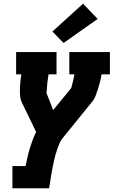

<svg xmlns="http://www.w3.org/2000/svg" viewBox="-20 -811 640 1036"><path d="M47 205V85H118Q123 62 128 38.5Q133 15 140 -8Q147 -31 155.5 -54Q164 -77 175 -99L98 -258Q90 -274 88.5 -293.5Q87 -313 87.5 -332.5Q88 -352 90 -371.5Q92 -391 95 -410H67V-530H285V-410H242Q238 -388 235.5 -365.5Q233 -343 232 -320Q231 -318 231.5 -315.5Q232 -313 231 -310Q231 -310 231 -309.5Q231 -309 231 -309Q231 -308 231 -307.5Q231 -307 232 -306L267 -217L362 -333Q366 -339 367 -345.5Q368 -352 370 -358.5Q372 -365 373.5 -371.5Q375 -378 376.5 -384.5Q378 -391 379 -397.5Q380 -404 382 -410H354V-530H573V-410H528Q525 -390 520 -370.5Q515 -351 509 -332Q503 -313 495.5 -293.5Q488 -274 474 -258L319 -67Q308 -54 301.5 -38.5Q295 -23 289.5 -7.5Q284 8 279.5 23.5Q275 39 271.5 55Q268 71 265 86.5Q262 102 259 118L245 205ZM323 -579 263 -641 428 -791 507 -709Z"/></svg>

Font: Iosevka Curly Slab HvExObl
Style: Regular
Weight: 900
Width: 7
Italic angle: -9°
Monospace: yes
Designer: Belleve Invis
Foundry: Belleve Invis
Version: Version 11.1.0; ttfautohint (v1.8.3)